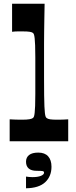

<svg xmlns="http://www.w3.org/2000/svg" viewBox="-20 -760 407 1033"><path d="M32 0V-118Q48 -117 64 -116.5Q80 -116 97 -116Q125 -116 138.5 -118.5Q152 -121 157 -125Q161 -128 163 -134Q165 -140 166.5 -153Q168 -166 169 -190.5Q170 -215 170 -254.5Q170 -294 170 -354Q170 -412 170 -451.5Q170 -491 169 -516Q168 -541 166.5 -554Q165 -567 163 -573.5Q161 -580 157 -583Q152 -587 139.5 -589Q127 -591 104 -591Q88 -591 74.5 -591Q61 -591 45 -589V-740H220Q219 -690 218.5 -654Q218 -618 217.5 -588Q217 -558 217 -524.5Q217 -491 217 -447Q217 -403 217 -340Q217 -284 217.5 -247Q218 -210 219 -187.5Q220 -165 221.5 -152.5Q223 -140 225 -134Q227 -128 231 -125Q237 -120 250 -118Q263 -116 289 -116Q305 -116 318.5 -116.5Q332 -117 347 -118V0ZM120 253V190Q126 191 135.5 192Q145 193 154 193Q184 193 200.5 186Q217 179 217 169Q217 162 209.5 160.5Q202 159 177 159Q149 159 134.5 146.5Q120 134 120 110Q120 87 136.5 74Q153 61 186 61Q221 61 239 81Q257 101 257 137Q257 189 223 220.5Q189 252 120 253Z"/></svg>

Font: Ojuju ExtraLight
Style: Bold
Weight: 700
Version: Version 1.000